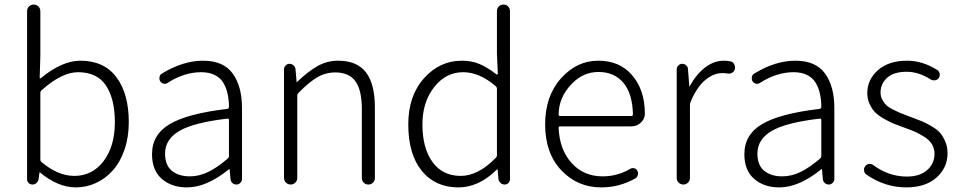

<svg xmlns="http://www.w3.org/2000/svg" viewBox="-20 -815 4242 848"><path d="M314.5 12.7Q236.3 12.7 156.2 -53.7Q156.2 -53.7 155.3 -53.7Q154.3 -53.7 154.3 -52.7L150.4 -23.4Q148.4 -13.7 141.1 -6.8Q133.8 0 123 0Q113.3 0 106.4 -6.8Q99.6 -13.7 99.6 -23.4V-765.6Q99.6 -778.3 108.4 -786.6Q117.2 -794.9 128.9 -794.9Q140.6 -794.9 149.4 -786.6Q158.2 -778.3 158.2 -765.6V-567.4L155.3 -472.7Q155.3 -469.7 157.2 -469.2Q159.2 -468.8 160.2 -469.7Q253.9 -546.9 335 -546.9Q439.5 -546.9 494.1 -474.1Q548.8 -401.4 548.8 -275.4Q548.8 -209 529.8 -153.8Q510.7 -98.6 478.5 -62.5Q446.3 -26.4 403.8 -6.8Q361.3 12.7 314.5 12.7ZM308.6 -38.1Q387.7 -38.1 437.5 -103.5Q487.3 -168.9 487.3 -275.4Q487.3 -377.9 448.2 -437Q409.2 -496.1 324.2 -496.1Q252.9 -496.1 163.1 -416Q158.2 -411.1 158.2 -403.3V-110.4Q158.2 -102.5 164.1 -98.6Q236.3 -38.1 308.6 -38.1Z M805.7 12.7Q738.3 12.7 694.8 -24.9Q651.4 -62.5 651.4 -133.8Q651.4 -220.7 730 -267.1Q808.6 -313.5 983.4 -334Q991.2 -335 991.2 -343.8Q991.2 -374 985.4 -399.4Q980.5 -424.8 967.3 -447.8Q954.1 -470.7 929.2 -483.4Q904.3 -496.1 869.1 -496.1Q793.9 -496.1 720.7 -449.2Q712.9 -443.4 703.1 -445.3Q693.4 -447.3 687.5 -456.1Q682.6 -464.8 684.6 -475.1Q686.5 -485.4 695.3 -490.2Q788.1 -546.9 877 -546.9Q966.8 -546.9 1007.8 -490.2Q1048.8 -433.6 1048.8 -337.9V-24.4Q1048.8 -14.6 1041.5 -7.3Q1034.2 0 1024.4 0Q1013.7 0 1006.3 -6.8Q999 -13.7 998 -24.4L994.1 -67.4Q994.1 -68.4 993.2 -68.4Q992.2 -68.4 991.2 -67.4Q892.6 12.7 805.7 12.7ZM818.4 -36.1Q859.4 -36.1 898.9 -55.2Q938.5 -74.2 985.4 -114.3Q991.2 -119.1 991.2 -126V-285.2Q991.2 -291 985.4 -291Q984.4 -291 983.4 -291Q834 -273.4 771.5 -236.3Q709 -199.2 709 -136.7Q709 -85 739.3 -60.5Q769.5 -36.1 818.4 -36.1Z M1234.4 -29.3V-508.8Q1234.4 -518.6 1241.7 -525.9Q1249 -533.2 1258.8 -533.2Q1268.6 -533.2 1276.4 -526.4Q1284.2 -519.5 1285.2 -508.8L1290 -453.1Q1290 -452.1 1291 -452.1Q1292 -452.1 1292 -453.1Q1338.9 -498 1381.3 -522.5Q1423.8 -546.9 1473.6 -546.9Q1556.6 -546.9 1596.2 -495.6Q1635.7 -444.3 1635.7 -340.8V-29.3Q1635.7 -16.6 1627.4 -8.3Q1619.1 0 1606.9 0Q1594.7 0 1586.4 -8.3Q1578.1 -16.6 1578.1 -29.3V-333Q1578.1 -417 1549.8 -456.1Q1521.5 -495.1 1460.9 -495.1Q1418 -495.1 1381.3 -473.6Q1344.7 -452.1 1297.9 -404.3Q1293 -399.4 1293 -391.6V-29.3Q1293 -16.6 1284.2 -8.3Q1275.4 0 1263.7 0Q1252 0 1243.2 -8.3Q1234.4 -16.6 1234.4 -29.3Z M2004.9 12.7Q1902.3 12.7 1842.8 -60.5Q1783.2 -133.8 1783.2 -265.6Q1783.2 -391.6 1852.5 -469.2Q1921.9 -546.9 2019.5 -546.9Q2063.5 -546.9 2098.1 -532.2Q2132.8 -517.6 2172.9 -486.3Q2174.8 -485.4 2176.8 -486.3Q2178.7 -487.3 2178.7 -489.3L2174.8 -578.1V-765.6Q2174.8 -778.3 2183.1 -786.6Q2191.4 -794.9 2203.6 -794.9Q2215.8 -794.9 2224.1 -786.6Q2232.4 -778.3 2232.4 -765.6V-24.4Q2232.4 -13.7 2225.6 -6.8Q2218.8 0 2209 0Q2198.2 0 2190.9 -6.8Q2183.6 -13.7 2181.6 -23.4L2177.7 -66.4Q2177.7 -67.4 2176.8 -67.4Q2175.8 -67.4 2174.8 -66.4Q2094.7 12.7 2004.9 12.7ZM2014.6 -38.1Q2091.8 -38.1 2168.9 -117.2Q2174.8 -122.1 2174.8 -128.9V-422.9Q2174.8 -429.7 2168.9 -434.6Q2097.7 -496.1 2025.4 -496.1Q1949.2 -496.1 1897.5 -430.2Q1845.7 -364.3 1845.7 -265.6Q1845.7 -161.1 1890.1 -99.6Q1934.6 -38.1 2014.6 -38.1Z M2635.7 12.7Q2530.3 12.7 2459 -63Q2387.7 -138.7 2387.7 -265.6Q2387.7 -390.6 2457.5 -468.8Q2527.3 -546.9 2622.1 -546.9Q2715.8 -546.9 2769.5 -485.4Q2828.1 -419.9 2828.1 -312.5Q2828.1 -290 2810.5 -273.4Q2793 -256.8 2767.6 -256.8H2454.1Q2447.3 -256.8 2447.3 -250Q2451.2 -154.3 2504.4 -95.2Q2557.6 -36.1 2641.6 -36.1Q2707 -36.1 2763.7 -69.3Q2771.5 -74.2 2781.2 -71.8Q2791 -69.3 2794.9 -60.5Q2799.8 -51.8 2796.9 -41.5Q2793.9 -31.2 2785.2 -26.4Q2714.8 12.7 2635.7 12.7ZM2447.3 -308.6Q2447.3 -302.7 2454.1 -302.7H2767.6Q2775.4 -302.7 2775.4 -309.6Q2775.4 -310.5 2775.4 -310.5Q2773.4 -401.4 2733.4 -449.2Q2693.4 -497.1 2623 -497.1Q2556.6 -497.1 2506.8 -446.3Q2447.3 -385.7 2447.3 -308.6Z M2968.8 -29.3V-508.8Q2968.8 -518.6 2976.1 -525.9Q2983.4 -533.2 2993.2 -533.2Q3002.9 -533.2 3010.7 -526.4Q3018.6 -519.5 3018.6 -508.8L3024.4 -434.6Q3024.4 -433.6 3025.4 -433.6Q3026.4 -433.6 3026.4 -434.6Q3054.7 -486.3 3093.8 -516.6Q3132.8 -546.9 3176.8 -546.9Q3193.4 -546.9 3206.1 -543.9Q3217.8 -542 3222.7 -531.2Q3226.6 -524.4 3226.6 -516.6Q3226.6 -512.7 3225.6 -508.8Q3222.7 -499 3213.4 -493.7Q3204.1 -488.3 3193.4 -490.2Q3184.6 -492.2 3169.9 -492.2Q3131.8 -492.2 3094.7 -461.4Q3057.6 -430.7 3030.3 -365.2Q3027.3 -358.4 3027.3 -350.6V-29.3Q3027.3 -16.6 3018.6 -8.3Q3009.8 0 2998 0Q2986.3 0 2977.5 -8.3Q2968.8 -16.6 2968.8 -29.3Z M3421.9 12.7Q3354.5 12.7 3311 -24.9Q3267.6 -62.5 3267.6 -133.8Q3267.6 -220.7 3346.2 -267.1Q3424.8 -313.5 3599.6 -334Q3607.4 -335 3607.4 -343.8Q3607.4 -374 3601.6 -399.4Q3596.7 -424.8 3583.5 -447.8Q3570.3 -470.7 3545.4 -483.4Q3520.5 -496.1 3485.4 -496.1Q3410.2 -496.1 3336.9 -449.2Q3329.1 -443.4 3319.3 -445.3Q3309.6 -447.3 3303.7 -456.1Q3298.8 -464.8 3300.8 -475.1Q3302.7 -485.4 3311.5 -490.2Q3404.3 -546.9 3493.2 -546.9Q3583 -546.9 3624 -490.2Q3665 -433.6 3665 -337.9V-24.4Q3665 -14.6 3657.7 -7.3Q3650.4 0 3640.6 0Q3629.9 0 3622.6 -6.8Q3615.2 -13.7 3614.3 -24.4L3610.4 -67.4Q3610.4 -68.4 3609.4 -68.4Q3608.4 -68.4 3607.4 -67.4Q3508.8 12.7 3421.9 12.7ZM3434.6 -36.1Q3475.6 -36.1 3515.1 -55.2Q3554.7 -74.2 3601.6 -114.3Q3607.4 -119.1 3607.4 -126V-285.2Q3607.4 -291 3601.6 -291Q3600.6 -291 3599.6 -291Q3450.2 -273.4 3387.7 -236.3Q3325.2 -199.2 3325.2 -136.7Q3325.2 -85 3355.5 -60.5Q3385.7 -36.1 3434.6 -36.1Z M3982.4 12.7Q3888.7 12.7 3806.6 -43.9Q3795.9 -51.8 3795.9 -65.4Q3795.9 -74.2 3801.8 -81.1Q3807.6 -89.8 3818.4 -90.8Q3829.1 -91.8 3836.9 -85.9Q3905.3 -35.2 3985.4 -35.2Q4043 -35.2 4075.2 -64Q4107.4 -92.8 4107.4 -135.7Q4107.4 -158.2 4096.7 -176.8Q4085.9 -195.3 4064.9 -209Q4043.9 -222.7 4024.9 -231.4Q4005.9 -240.2 3977.5 -250Q3947.3 -260.7 3929.2 -268.1Q3911.1 -275.4 3885.7 -289.6Q3860.4 -303.7 3846.2 -317.9Q3832 -332 3821.3 -354.5Q3810.5 -377 3810.5 -403.3Q3810.5 -463.9 3857.9 -505.4Q3905.3 -546.9 3986.3 -546.9Q4055.7 -546.9 4121.1 -504.9Q4128.9 -499 4130.4 -488.8Q4131.8 -478.5 4126 -470.2Q4120.1 -461.9 4109.9 -460.4Q4099.6 -459 4090.8 -463.9Q4038.1 -498 3984.4 -498Q3927.7 -498 3898.4 -471.7Q3869.1 -445.3 3869.1 -406.2Q3869.1 -388.7 3877 -374.5Q3884.8 -360.4 3894 -351.1Q3903.3 -341.8 3923.3 -331.5Q3943.4 -321.3 3955.1 -316.4Q3966.8 -311.5 3993.2 -301.8Q3997.1 -300.8 4003.9 -297.9Q4035.2 -286.1 4051.8 -279.3Q4068.4 -272.5 4093.8 -257.8Q4119.1 -243.2 4131.8 -228.5Q4144.5 -213.9 4154.8 -190.4Q4165 -167 4165 -138.7Q4165 -74.2 4116.2 -30.8Q4067.4 12.7 3982.4 12.7Z"/></svg>

Font: Gen Jyuu Gothic P Light
Style: Regular
Weight: 200
Designer: [Source Han Sans]
Ryoko NISHIZUKA  (kana & ideographs); Paul D. Hunt (Latin, Greek & Cyrillic); Wenlong ZHANG  (bopomofo
Version: Version 1.002.20150607